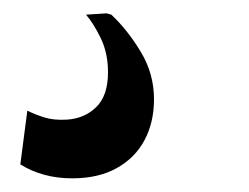

<svg xmlns="http://www.w3.org/2000/svg" viewBox="-20 -44 374 288"><path d="M88.5 223.5Q65.5 223.5 45.8 218Q26 212.5 10.5 202.5L21 122Q33 128 46.8 132.2Q60.5 136.5 79.5 135.5Q106.5 134 124.2 116.8Q142 99.5 142 64.5Q142 35.5 131 13Q120 -9.5 109 -22L140 -24L147 -22Q171.5 1 191.2 33.8Q211 66.5 211 105Q211 139.5 196.8 166.2Q182.5 193 155 208.2Q127.5 223.5 88.5 223.5Z"/></svg>

Font: Merriweather 144pt ExtraBold
Style: Italic
Weight: 800
Italic angle: -7.8°
Version: Version 2.101